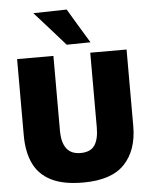

<svg xmlns="http://www.w3.org/2000/svg" viewBox="-63 -1019 853 1085"><g transform="rotate(-5 363.5 -477.0)"><path d="M365 14.5Q251 14.5 182.5 -20.8Q114 -56 83.5 -122Q53 -188 53 -279V-713H259V-288Q259 -222.5 284.8 -187.8Q310.5 -153 364.5 -153Q421 -153 444.5 -187.8Q468 -222.5 468 -288.5V-713H674V-278.5Q674 -142 600 -63.8Q526 14.5 365 14.5ZM339.5 -769.5Q297.5 -816.5 255 -865Q212 -913 167 -963.5L356.5 -967.5Q386 -918 415.2 -869.2Q444.5 -820.5 474.5 -771.5Z"/></g></svg>

Font: Heraclito ExtraBold
Style: Regular
Weight: 800
Designer: Kostas Bartsokas (font) & Cristiano Sobral (main changes)
Foundry: Kostas Bartsokas (font) & Cristiano Sobral (main changes)
Version: Version 1.00;July 8, 2020;FontCreator 13.0.0.2655 64-bit